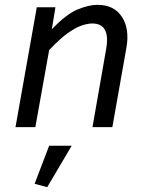

<svg xmlns="http://www.w3.org/2000/svg" viewBox="-20 -525 611 793"><path d="M361 -428Q342 -428 317 -419.5Q292 -411 259 -387.5Q226 -364 183 -318L126 0H44L132 -495H209L194 -404Q253 -466 299.5 -485.5Q346 -505 383 -505Q451 -505 483.5 -455.5Q516 -406 502 -327L444 0H362L418 -320Q438 -428 361 -428ZM175 248 123 234 183 77H276Z"/></svg>

Font: Inria Sans
Style: Italic
Weight: 400
Italic angle: -10°
Designer: Black Foundry Team
Foundry: Black Foundry
Version: Version 1.2; ttfautohint (v1.8.3)